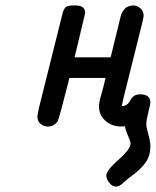

<svg xmlns="http://www.w3.org/2000/svg" viewBox="-20 -464 576 710"><path d="M118.2 -34.2Q118.2 -35.2 124 -64.9L210 -409.2Q214.8 -429.2 221.9 -436.5Q229 -443.8 249 -443.8H259.8Q294.9 -443.8 294.9 -416L255.9 -252H389.2Q390.1 -255.9 424.8 -397.9Q424.8 -397.9 425.8 -401.9Q426.8 -405.8 428.5 -410.9Q430.2 -416 434.1 -422.1Q438 -428.2 442.4 -432.6Q446.8 -437 454.8 -440.4Q462.9 -443.8 472.2 -443.8Q487.3 -443.8 499.3 -433.3Q511.2 -422.9 511.2 -405.8Q511.2 -401.9 504.9 -375L438 -106.9Q432.1 -81.1 430.2 -71.8H431.2Q451.2 -71.8 462.2 -93.5Q473.1 -115.2 498 -115.2Q536.1 -115.2 536.1 -85Q536.1 -79.1 528.6 -49.1Q521 -19 521 -4.9Q521 6.3 528.6 33.2Q536.1 60.1 536.1 77.1Q536.1 110.4 520.5 133.8Q504.9 157.2 474.4 180.7Q443.8 204.1 438 210Q421.9 226.1 410.2 226.1Q395 226.1 384.5 212.2Q374 198.2 373 186Q373 166 418 127Q462.9 87.9 462.9 65.9Q462.9 59.1 453.9 39.1Q444.8 19 441.9 2.9Q439.9 2.9 435.5 3.4Q431.2 3.9 429.2 3.9Q394 3.9 370.1 -17.1Q346.2 -38.1 346.2 -70.8Q346.2 -77.6 347.7 -86.4Q349.1 -95.2 351.6 -103.5Q354 -111.8 359.6 -132.3Q365.2 -152.8 370.1 -175.8H236.8Q198.7 -24.9 192.9 -15.1Q178.7 3.9 157.2 3.9Q141.1 3.9 129.6 -6.6Q118.2 -17.1 118.2 -34.2Z"/></svg>

Font: CMU Typewriter Text
Style: BoldItalic
Weight: 700
Italic angle: -14.04°
Version: Version 0.7.0